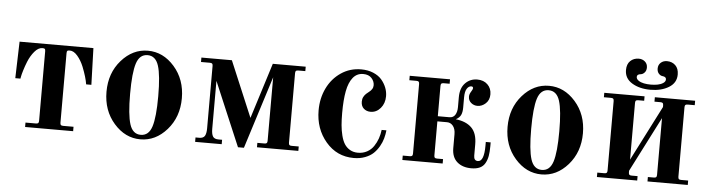

<svg xmlns="http://www.w3.org/2000/svg" viewBox="-44 -840 3837 1036"><g transform="rotate(5 1875.0 -322.0)"><path d="M37.1 -257.8 43 -456.1H442.9L449.2 -257.8H420.9Q415 -295.9 393.1 -351.1Q379.9 -383.8 359.4 -408Q338.9 -432.1 316.9 -432.1Q307.1 -432.1 304 -429.2Q300.8 -426.3 300.8 -416V-40Q300.8 -30.8 304.2 -27.3Q307.6 -23.9 316.9 -23.9H373V0H112.8V-23.9H168.9Q178.2 -23.9 181.6 -27.3Q185.1 -30.8 185.1 -40V-416Q185.1 -426.3 181.9 -429.2Q178.7 -432.1 168.9 -432.1Q147 -432.1 126.5 -408Q106 -383.8 92.8 -351.1Q83 -326.7 75.9 -303.2Q68.8 -279.8 66.9 -268.6L64.9 -257.8Z M797.6 -392.8Q781.2 -443.8 737.8 -443.8Q694.3 -443.8 678 -392.8Q661.6 -341.8 661.6 -228Q661.6 -114.3 678 -63.2Q694.3 -12.2 737.8 -12.2Q781.2 -12.2 797.6 -63.2Q814 -114.3 814 -228Q814 -341.8 797.6 -392.8ZM594.5 -398.7Q655.3 -467.8 737.8 -467.8Q820.3 -467.8 881.1 -398.7Q941.9 -329.6 941.9 -228Q941.9 -126.5 881.1 -57.1Q820.3 12.2 737.8 12.2Q655.3 12.2 594.5 -57.1Q533.7 -126.5 533.7 -228Q533.7 -329.6 594.5 -398.7Z M1592.8 -456.1V-432.1H1554.7Q1545.4 -432.1 1542 -428.7Q1538.6 -425.3 1538.6 -416V-40Q1538.6 -30.8 1542 -27.3Q1545.4 -23.9 1554.7 -23.9H1592.8V0H1368.7V-23.9H1406.7Q1416 -23.9 1419.4 -27.3Q1422.9 -30.8 1422.9 -40V-383.8L1298.8 8.8H1266.6L1119.6 -337.9V-78.1Q1119.6 -50.8 1127.4 -37.4Q1135.3 -23.9 1157.7 -23.9H1177.7V0H1033.7V-23.9H1053.7Q1076.2 -23.9 1084 -37.4Q1091.8 -50.8 1091.8 -78.1V-416Q1091.8 -425.3 1088.4 -428.7Q1085 -432.1 1075.7 -432.1H1027.8V-456.1H1192.9L1319.8 -154.8L1414.6 -456.1Z M2056.6 -151.9Q2054.2 -129.4 2048.3 -107.9Q2042.5 -86.4 2029.8 -64.2Q2017.1 -42 1999.8 -25.4Q1982.4 -8.8 1954.8 1.7Q1927.2 12.2 1893.6 12.2Q1801.8 12.2 1742.2 -57.9Q1682.6 -127.9 1682.6 -228Q1682.6 -293.5 1709 -347.9Q1735.4 -402.3 1783.7 -435.1Q1832 -467.8 1892.6 -467.8Q1929.2 -467.8 1958.3 -455.6Q1987.3 -443.4 2004.2 -423.6Q2021 -403.8 2029.8 -381.1Q2038.6 -358.4 2038.6 -335Q2038.6 -296.4 2016.4 -270.3Q1994.1 -244.1 1962.4 -244.1Q1940.4 -244.1 1925.5 -257.3Q1910.6 -270.5 1910.6 -294.9Q1910.6 -309.6 1916.5 -320.6Q1922.4 -331.5 1930.4 -338.6Q1938.5 -345.7 1946.8 -352.1Q1955.1 -358.4 1960.9 -367.4Q1966.8 -376.5 1966.8 -388.2Q1966.8 -409.2 1951.2 -426.5Q1935.5 -443.8 1905.8 -443.8Q1871.6 -443.8 1850.1 -417.2Q1828.6 -390.6 1819.6 -343Q1810.5 -295.4 1810.5 -224.1Q1810.5 -187.5 1813 -158.9Q1815.4 -130.4 1822.3 -103Q1829.1 -75.7 1840.3 -57.9Q1851.6 -40 1870.1 -29.1Q1888.7 -18.1 1913.6 -18.1Q1940.9 -18.1 1962.9 -30Q1984.9 -42 1998.5 -62.3Q2012.2 -82.5 2020 -105Q2027.8 -127.4 2030.8 -151.9Z M2622.6 -136.2V-116.2Q2622.6 -84.5 2618.7 -62.5Q2614.7 -40.5 2604.7 -22.7Q2594.7 -4.9 2576.2 3.7Q2557.6 12.2 2530.3 12.2Q2482.4 12.2 2453.4 -13.2Q2424.3 -38.6 2424.3 -87.9V-163.1Q2424.3 -191.4 2411.4 -207.8Q2398.4 -224.1 2378.4 -224.1H2326.2V-40Q2326.2 -30.8 2329.6 -27.3Q2333 -23.9 2342.3 -23.9H2374.5V0H2156.2V-23.9H2194.3Q2203.6 -23.9 2207 -27.3Q2210.4 -30.8 2210.4 -40V-416Q2210.4 -425.3 2207 -428.7Q2203.6 -432.1 2194.3 -432.1H2156.2V-456.1H2374.5V-432.1H2342.3Q2333 -432.1 2329.6 -428.7Q2326.2 -425.3 2326.2 -416V-252H2389.2Q2409.7 -252 2419.9 -268.1Q2430.2 -284.2 2430.2 -310.1V-363.8Q2430.2 -413.6 2456.5 -440.7Q2482.9 -467.8 2521.5 -467.8Q2556.2 -467.8 2577.4 -447Q2598.6 -426.3 2598.6 -394Q2598.6 -363.3 2578.6 -344.7Q2558.6 -326.2 2534.2 -326.2Q2514.2 -326.2 2499.3 -338.9Q2484.4 -351.6 2484.4 -372.1Q2484.4 -385.3 2493.4 -399.2Q2502.4 -413.1 2502.4 -418.9Q2502.4 -428.2 2492.2 -428.2Q2478.5 -428.2 2468.5 -412.8Q2458.5 -397.5 2458.5 -365.2V-310.1Q2458.5 -285.6 2451.4 -270.3Q2444.3 -254.9 2424.3 -244.1Q2480.5 -237.8 2510.5 -208Q2540.5 -178.2 2540.5 -118.2V-57.1Q2540.5 -29.8 2562.5 -29.8Q2596.2 -29.8 2596.2 -116.2V-136.2Z M2970 -392.8Q2953.6 -443.8 2910.2 -443.8Q2866.7 -443.8 2850.3 -392.8Q2834 -341.8 2834 -228Q2834 -114.3 2850.3 -63.2Q2866.7 -12.2 2910.2 -12.2Q2953.6 -12.2 2970 -63.2Q2986.3 -114.3 2986.3 -228Q2986.3 -341.8 2970 -392.8ZM2766.8 -398.7Q2827.6 -467.8 2910.2 -467.8Q2992.7 -467.8 3053.5 -398.7Q3114.3 -329.6 3114.3 -228Q3114.3 -126.5 3053.5 -57.1Q2992.7 12.2 2910.2 12.2Q2827.6 12.2 2766.8 -57.1Q2706.1 -126.5 2706.1 -228Q2706.1 -329.6 2766.8 -398.7Z M3210 0V-23.9H3248Q3257.3 -23.9 3260.7 -27.3Q3264.2 -30.8 3264.2 -40V-416Q3264.2 -425.3 3260.7 -428.7Q3257.3 -432.1 3248 -432.1H3210V-456.1H3428.2V-432.1H3396Q3386.7 -432.1 3383.3 -428.7Q3379.9 -425.3 3379.9 -416V-108.9L3532.2 -407.2V-416Q3532.2 -425.3 3528.8 -428.7Q3525.4 -432.1 3516.1 -432.1H3483.9V-456.1H3702.1V-432.1H3664.1Q3654.8 -432.1 3651.4 -428.7Q3647.9 -425.3 3647.9 -416V-40Q3647.9 -30.8 3651.4 -27.3Q3654.8 -23.9 3664.1 -23.9H3702.1V0H3483.9V-23.9H3516.1Q3525.4 -23.9 3528.8 -27.3Q3532.2 -30.8 3532.2 -40V-347.2L3379.9 -48.8V-40Q3379.9 -30.8 3383.3 -27.3Q3386.7 -23.9 3396 -23.9H3428.2V0ZM3315.9 -588.9Q3315.9 -621.1 3334 -638.4Q3352.1 -655.8 3379.9 -655.8Q3399.4 -655.8 3413.3 -643.8Q3427.2 -631.8 3427.2 -611.8Q3427.2 -594.7 3417.7 -584.5Q3408.2 -574.2 3397 -573.2Q3377 -571.3 3377 -557.1Q3377 -545.4 3389.2 -537.1Q3401.4 -528.8 3418.7 -525.4Q3436 -522 3456.1 -522Q3476.1 -522 3493.4 -525.4Q3510.7 -528.8 3522.9 -537.1Q3535.2 -545.4 3535.2 -557.1Q3535.2 -571.3 3515.1 -573.2Q3503.9 -574.2 3494.6 -584.5Q3485.4 -594.7 3485.4 -611.8Q3485.4 -631.8 3499 -643.8Q3512.7 -655.8 3532.2 -655.8Q3560.1 -655.8 3578.1 -638.4Q3596.2 -621.1 3596.2 -588.9Q3596.2 -543.5 3555.7 -518.8Q3515.1 -494.1 3456.1 -494.1Q3397 -494.1 3356.4 -518.8Q3315.9 -543.5 3315.9 -588.9Z"/></g></svg>

Font: Flanker Steampunk
Style: Bold
Weight: 700
Designer: Alexey Kryukov, Leonardo Di Lena
Foundry: Alexey Kryukov, Leonardo Di Lena
Version: 1.210